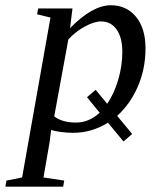

<svg xmlns="http://www.w3.org/2000/svg" viewBox="-79 -491 599 724"><path d="M113.8 -1 108.4 43 85 178.2 163.1 189.9 159.2 212.9H-58.6L-54.7 189.9L4.4 178.2L111.3 -424.8L61 -437L64.9 -459H194.3L185.1 -384.8Q269.5 -471.2 338.9 -471.2Q397.9 -471.2 433.8 -427.7Q469.7 -384.3 469.7 -308.1Q469.7 -232.4 441.2 -165.8Q412.6 -99.1 362.8 -54.2L419.4 14.2L386.7 42.5L328.1 -28.3Q266.6 9.8 196.8 9.8Q174.3 9.8 150.1 6.6Q126 3.4 113.8 -1ZM125.5 -52.2Q155.8 -28.8 207.5 -28.8Q256.3 -28.8 296.9 -65.9L249 -124.5L281.7 -152.3L325.2 -99.6Q351.6 -138.2 366.9 -190.7Q382.3 -243.2 382.3 -295.4Q382.3 -349.6 360.6 -379.9Q338.9 -410.2 302.2 -410.2Q276.4 -410.2 241.2 -391.1Q206.1 -372.1 178.7 -342.3Z"/></svg>

Font: Liberation Serif
Style: Italic
Weight: 400
Italic angle: -16.333°
Designer: Steve Matteson
Foundry: Ascender Corporation
Version: Version 2.1.5